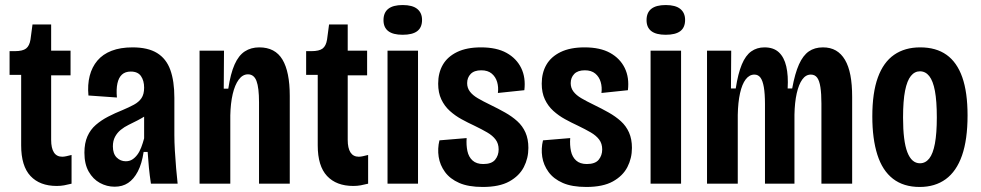

<svg xmlns="http://www.w3.org/2000/svg" viewBox="-20 -729 3893 762"><path d="M205 9Q138 9 101 -30.5Q64 -70 64 -152V-432H18V-526H39Q70 -526 83.5 -536.5Q97 -547 101 -572L109 -632H183V-528H260V-430H183V-174Q183 -141 194 -124Q205 -107 227 -107Q234 -107 243 -109Q252 -111 264 -114V0Q248 4 234.5 6.5Q221 9 205 9Z M435 12Q404 12 376.5 -3Q349 -18 332 -48Q315 -78 315 -123Q315 -161 327 -188Q339 -215 360.5 -233.5Q382 -252 409 -266Q436 -280 466 -292Q492 -303 511.5 -313.5Q531 -324 541.5 -339.5Q552 -355 552 -381Q552 -409 539.5 -427Q527 -445 499 -445Q477 -445 464 -433Q451 -421 446 -398Q441 -375 444 -342L331 -350Q327 -393 336 -428Q345 -463 366.5 -488.5Q388 -514 423 -527.5Q458 -541 506 -541Q567 -541 603.5 -518.5Q640 -496 656 -451.5Q672 -407 672 -341V-193Q672 -166 674 -131Q676 -96 679 -61.5Q682 -27 685 0H579Q574 -33 571 -63.5Q568 -94 566 -126H550Q543 -79 527 -48.5Q511 -18 488.5 -3Q466 12 435 12ZM479 -89Q494 -89 505 -96Q516 -103 525 -115Q534 -127 540.5 -144Q547 -161 552 -180V-292L584 -294Q574 -280 558.5 -270Q543 -260 525.5 -251Q508 -242 490.5 -233.5Q473 -225 459 -213.5Q445 -202 436.5 -186Q428 -170 428 -148Q428 -119 443 -104Q458 -89 479 -89Z M772 0V-339V-528H869L868 -377H886Q895 -437 911 -473Q927 -509 951.5 -525Q976 -541 1009 -541Q1072 -541 1101 -492.5Q1130 -444 1130 -348V0H1008V-323Q1008 -381 998 -407.5Q988 -434 964 -434Q943 -434 927.5 -413Q912 -392 903.5 -355.5Q895 -319 894 -271V0Z M1382 9Q1315 9 1278 -30.5Q1241 -70 1241 -152V-432H1195V-526H1216Q1247 -526 1260.5 -536.5Q1274 -547 1278 -572L1286 -632H1360V-528H1437V-430H1360V-174Q1360 -141 1371 -124Q1382 -107 1404 -107Q1411 -107 1420 -109Q1429 -111 1441 -114V0Q1425 4 1411.5 6.5Q1398 9 1382 9Z M1518 0V-528H1639V0ZM1578 -591Q1540 -591 1521 -605.5Q1502 -620 1502 -649Q1502 -679 1521 -694Q1540 -709 1578 -709Q1617 -709 1636 -693.5Q1655 -678 1655 -650Q1655 -620 1636 -605.5Q1617 -591 1578 -591Z M1896 13Q1839 13 1802.5 -3Q1766 -19 1746 -46.5Q1726 -74 1721 -106.5Q1716 -139 1724 -172L1832 -181Q1830 -153 1835 -129.5Q1840 -106 1855.5 -92Q1871 -78 1898 -78Q1931 -78 1945 -95Q1959 -112 1959 -136Q1959 -159 1947 -175Q1935 -191 1913.5 -203.5Q1892 -216 1863 -230Q1837 -242 1811.5 -256Q1786 -270 1765 -289Q1744 -308 1731.5 -334.5Q1719 -361 1719 -397Q1719 -440 1737.5 -472Q1756 -504 1794 -522.5Q1832 -541 1889 -541Q1951 -541 1990.5 -519Q2030 -497 2048.5 -459Q2067 -421 2061 -371L1956 -360Q1959 -383 1953 -403.5Q1947 -424 1931.5 -437Q1916 -450 1890 -450Q1862 -450 1848 -435.5Q1834 -421 1834 -399Q1834 -380 1845 -365.5Q1856 -351 1876.5 -339Q1897 -327 1926 -313Q1957 -298 1984.5 -282.5Q2012 -267 2033 -248Q2054 -229 2065.5 -203Q2077 -177 2077 -142Q2077 -101 2059 -66Q2041 -31 2001.5 -9Q1962 13 1896 13Z M2307 13Q2250 13 2213.5 -3Q2177 -19 2157 -46.5Q2137 -74 2132 -106.5Q2127 -139 2135 -172L2243 -181Q2241 -153 2246 -129.5Q2251 -106 2266.5 -92Q2282 -78 2309 -78Q2342 -78 2356 -95Q2370 -112 2370 -136Q2370 -159 2358 -175Q2346 -191 2324.5 -203.5Q2303 -216 2274 -230Q2248 -242 2222.5 -256Q2197 -270 2176 -289Q2155 -308 2142.5 -334.5Q2130 -361 2130 -397Q2130 -440 2148.5 -472Q2167 -504 2205 -522.5Q2243 -541 2300 -541Q2362 -541 2401.5 -519Q2441 -497 2459.5 -459Q2478 -421 2472 -371L2367 -360Q2370 -383 2364 -403.5Q2358 -424 2342.5 -437Q2327 -450 2301 -450Q2273 -450 2259 -435.5Q2245 -421 2245 -399Q2245 -380 2256 -365.5Q2267 -351 2287.5 -339Q2308 -327 2337 -313Q2368 -298 2395.5 -282.5Q2423 -267 2444 -248Q2465 -229 2476.5 -203Q2488 -177 2488 -142Q2488 -101 2470 -66Q2452 -31 2412.5 -9Q2373 13 2307 13Z M2562 0V-528H2683V0ZM2622 -591Q2584 -591 2565 -605.5Q2546 -620 2546 -649Q2546 -679 2565 -694Q2584 -709 2622 -709Q2661 -709 2680 -693.5Q2699 -678 2699 -650Q2699 -620 2680 -605.5Q2661 -591 2622 -591Z M2786 0V-344V-528H2882L2881 -378H2900Q2909 -437 2924 -473Q2939 -509 2961.5 -525Q2984 -541 3014 -541Q3050 -541 3071 -521.5Q3092 -502 3100.5 -465.5Q3109 -429 3106 -378H3124Q3135 -438 3151 -473.5Q3167 -509 3190 -525Q3213 -541 3246 -541Q3276 -541 3297.5 -528.5Q3319 -516 3333.5 -491.5Q3348 -467 3355 -430.5Q3362 -394 3362 -344V0H3240V-318Q3240 -357 3236 -383Q3232 -409 3223 -421Q3214 -433 3198 -433Q3178 -433 3164 -413.5Q3150 -394 3142 -358.5Q3134 -323 3133 -274V0H3016V-316Q3016 -357 3011.5 -383Q3007 -409 2998 -421Q2989 -433 2974 -433Q2954 -433 2939.5 -414Q2925 -395 2917 -359Q2909 -323 2908 -273V0Z M3630 13Q3566 13 3524 -19.5Q3482 -52 3462 -115Q3442 -178 3442 -267Q3442 -361 3464 -421.5Q3486 -482 3528.5 -511.5Q3571 -541 3632 -541Q3695 -541 3736.5 -511.5Q3778 -482 3799 -422.5Q3820 -363 3820 -271Q3820 -175 3798 -112Q3776 -49 3733.5 -18Q3691 13 3630 13ZM3631 -81Q3653 -81 3668 -100Q3683 -119 3690.5 -159.5Q3698 -200 3698 -263Q3698 -328 3690.5 -368Q3683 -408 3668 -427Q3653 -446 3631 -446Q3610 -446 3595 -427.5Q3580 -409 3572 -369Q3564 -329 3564 -262Q3564 -169 3581 -125Q3598 -81 3631 -81Z"/></svg>

Font: Bricolage Grotesque 24pt Condensed SemiBold
Style: Regular
Weight: 600
Width: 3
Designer: Mathieu Triay
Foundry: Atelier Triay
Version: Version 1.001;gftools[0.9.33.dev8+g029e19f]